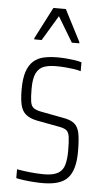

<svg xmlns="http://www.w3.org/2000/svg" viewBox="-53 -755 432 798"><g transform="rotate(5 163.0 -356.5)"><path d="M157 8Q137 8 116 6.5Q95 5 76.5 2.5Q58 0 45 -3V-40Q57 -38 70 -36Q83 -34 97.5 -32.5Q112 -31 127.5 -30Q143 -29 158 -29Q197 -29 217 -41Q237 -53 243.5 -77Q250 -101 250 -134Q250 -174 247 -193.5Q244 -213 234 -220.5Q224 -228 200 -232L109 -249Q80 -255 63.5 -268.5Q47 -282 41 -307Q35 -332 35 -372Q35 -418 44.5 -446.5Q54 -475 72 -491Q90 -507 115.5 -512.5Q141 -518 172 -518Q190 -518 209 -516.5Q228 -515 245 -512.5Q262 -510 273 -506V-469Q261 -473 244 -475.5Q227 -478 208 -479.5Q189 -481 168 -481Q139 -481 118.5 -473.5Q98 -466 87 -444Q76 -422 76 -379Q76 -344 79 -325Q82 -306 93 -298.5Q104 -291 125 -287L215 -270Q247 -265 263.5 -252Q280 -239 285.5 -212Q291 -185 291 -135Q291 -97 283.5 -69.5Q276 -42 260.5 -25Q245 -8 219 0Q193 8 157 8ZM69 -584V-589L137 -721H189L257 -589V-584H226L163 -689L100 -584Z"/></g></svg>

Font: Saira ExtraCondensed ExtraLight
Style: Regular
Weight: 250
Width: 2
Designer: Hector Gatti with collaboration of the Omnibus-Type team
Foundry: Omnibus-Type
Version: Version 1.101